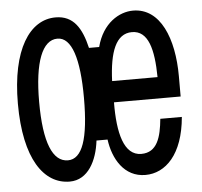

<svg xmlns="http://www.w3.org/2000/svg" viewBox="-45 -599 690 657"><g transform="rotate(-5 300.0 -270.0)"><path d="M499 -318H343C347 -418 370 -479 425 -479C481 -479 498 -414 499 -318ZM242 -269C242 -128 218 -61 169 -61C117 -61 88 -128 88 -269C88 -405 117 -479 169 -479C218 -479 242 -404 242 -269ZM15 -269C15 -79 80 12 169 12C232 12 264 -52 272 -120H310C319 -53 356 12 429 12C498 12 559 -47 570 -175H496C490 -113 476 -61 421 -61C361 -61 342 -140 343 -245H572V-315C572 -444 529 -552 435 -552C388 -552 330 -519 309 -438H274C258 -506 231 -552 169 -552C80 -552 15 -455 15 -269Z"/></g></svg>

Font: Fliege Mono Light
Style: Regular
Weight: 300
Version: Version 0.020;Glyphs 3.3 (3306)